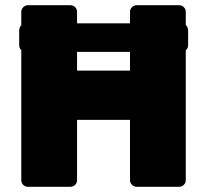

<svg xmlns="http://www.w3.org/2000/svg" viewBox="-20 -720 799 740"><path d="M80 -520Q69 -520 61.5 -527.5Q54 -535 54 -546V-603Q54 -614 61.5 -622Q69 -630 80 -630H679Q690 -630 697.5 -622Q705 -614 705 -603V-546Q705 -535 697.5 -527.5Q690 -520 679 -520ZM88 0Q78 0 70 -7Q62 -14 62 -26V-674Q62 -685 70 -692.5Q78 -700 88 -700H251Q262 -700 269.5 -692.5Q277 -685 277 -674V-448H481V-674Q481 -685 489 -692.5Q497 -700 507 -700H670Q681 -700 688.5 -692.5Q696 -685 696 -674V-26Q696 -15 688.5 -7.5Q681 0 670 0H507Q497 0 489 -7.5Q481 -15 481 -26V-258H277V-26Q277 -15 269.5 -7.5Q262 0 251 0Z"/></svg>

Font: Rubik ExtraBold
Style: Regular
Weight: 800
Designer: Hubert and Fischer
Foundry: Hubert and Fischer
Version: Version 2.300;gftools[0.9.30]